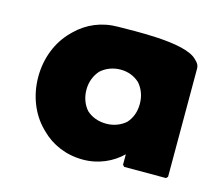

<svg xmlns="http://www.w3.org/2000/svg" viewBox="-84 -646 903 778"><g transform="rotate(15 367.5 -257.0)"><path d="M263 -256C263 -289 275 -318 294 -339C315 -358 344 -370 376 -370C407 -370 434 -360 456 -340C475 -319 487 -290 487 -256C487 -223 477 -195 457 -173C437 -155 408 -143 376 -143C342 -143 314 -154 293 -173C275 -193 263 -222 263 -256ZM674 -454C674 -465 670 -474 662 -482L661 -483L654 -490C599 -545 382 -535 322 -535C252 -535 193 -509 148 -465L147 -464L140 -457C90 -407 61 -335 61 -256C61 -177 90 -105 139 -56L146 -49C190 -5 251 22 322 22C388 22 445 -5 485 -44V0L492 7H667L674 0Z"/></g></svg>

Font: Hussar Woodtype
Style: Blk
Weight: 900
Foundry: Cannot Into Space Fonts
Version: Version 1.07